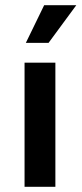

<svg xmlns="http://www.w3.org/2000/svg" viewBox="-20 -715 312 735"><path d="M74 0V-475H192V0ZM166 -551H79L149 -695H272Z"/></svg>

Font: Mukta Vaani SemiBold
Style: Regular
Weight: 600
Designer: Noopur Datye, Girish Dalvi, Yashodeep Gholap, Pallavi Karambelkar
Foundry: Ek Type
Version: Version 2.538;PS 1.000;hotconv 16.6.51;makeotf.lib2.5.65220;